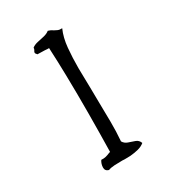

<svg xmlns="http://www.w3.org/2000/svg" viewBox="-165 -755 760 847"><g transform="rotate(-30 214.5 -331.5)"><path d="M326 -28Q313 -17 294 -12Q275 -7 252 -5Q242 -5 231.5 -4.5Q221 -4 211 -5Q190 -5 171 -4Q152 -3 139 2Q121 -3 121.5 -21Q122 -39 132 -54Q145 -53 155 -55.5Q165 -58 174 -62Q180 -64 183 -65Q185 -159 185.5 -258Q186 -357 184 -454Q183 -490 182 -526Q181 -562 179 -596Q176 -596 170.5 -596Q165 -596 158 -597Q149 -597 139.5 -597.5Q130 -598 121 -598Q113 -606 113.5 -610.5Q114 -615 117 -619Q119 -622 120 -625Q121 -628 121 -632Q133 -641 150 -644.5Q167 -648 184 -652Q201 -656 212 -665Q219 -663 224.5 -660.5Q230 -658 235 -654Q242 -650 251 -646Q260 -642 273 -643Q256 -605 251.5 -556Q247 -507 247 -454Q247 -429 248 -403.5Q249 -378 249 -354Q249 -335 249.5 -316Q250 -297 250 -279Q251 -227 251.5 -178.5Q252 -130 248 -81Q256 -67 272 -61.5Q288 -56 304 -50.5Q320 -45 326 -28Z"/></g></svg>

Font: Yuji Syuku
Style: Regular
Weight: 400
Designer: Kataoka Yuji
Foundry: Kinuta Font Factory
Version: Version 3.002